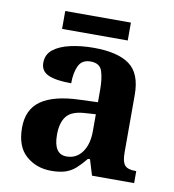

<svg xmlns="http://www.w3.org/2000/svg" viewBox="-79 -755 757 835"><g transform="rotate(10 299.5 -337.5)"><path d="M202 10Q136 10 90.5 -30Q45 -70 45 -153Q45 -234 101 -273Q157 -312 269 -316L351 -319V-374Q351 -424 340.5 -456Q330 -488 289 -488Q251 -488 236.5 -457.5Q222 -427 222 -380Q155 -380 121 -395Q87 -410 87 -447Q87 -484 115 -506Q143 -528 190 -538.5Q237 -549 293 -549Q398 -549 450.5 -511Q503 -473 503 -379V-124Q503 -83 516 -68Q529 -53 563 -53H567V0H381L360 -69H351Q329 -42 309.5 -24.5Q290 -7 265 1.5Q240 10 202 10ZM257 -63Q300 -63 325.5 -98Q351 -133 351 -191V-266L306 -263Q246 -260 223 -231.5Q200 -203 200 -149Q200 -63 257 -63ZM142 -606V-685H432V-606Z"/></g></svg>

Font: Noto Serif Toto
Style: Bold
Weight: 700
Designer: Monotype Design Team
Foundry: Monotype Imaging Inc.
Version: Version 2.001; ttfautohint (v1.8.4.7-5d5b)